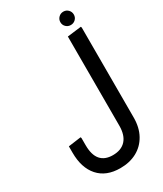

<svg xmlns="http://www.w3.org/2000/svg" viewBox="-274 -1008 1131 1336"><g transform="rotate(-30 292.0 -340.0)"><path d="M417.7 -212V-745.3L529.7 -759L532.7 -751V-212ZM277.3 231Q164.3 231 103 162Q41.7 93 41.7 -29H146.7Q146.7 49.7 179.7 88.2Q212.7 126.7 277.3 126.7Q345.3 126.7 381.5 86.8Q417.7 47 417.7 -29H532.7Q532.7 52 500.2 110.5Q467.7 169 410.3 200Q353 231 277.3 231ZM41.7 -29V-80L143.7 -94L146.7 -86V-29ZM417.7 -29V-348.3L529.7 -362L532.7 -354V-29ZM476.2 -804Q453.7 -804 438 -819.3Q422.3 -834.7 422.3 -857.2Q422.3 -879.8 438.1 -895.5Q453.9 -911.3 476.5 -911.3Q499 -911.3 514.7 -895.5Q530.3 -879.8 530.3 -857.2Q530.3 -834.7 514.5 -819.3Q498.8 -804 476.2 -804Z"/></g></svg>

Font: Fustat
Style: Regular
Weight: 400
Designer: Mohamed Gaber, Khaled Hosny, Laura Garcia Mut
Foundry: Kief Type Foundry, Alif Type Foundry, Hard Type Foundry
Version: Version 1.007